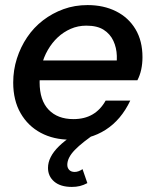

<svg xmlns="http://www.w3.org/2000/svg" viewBox="-20 -540 607 756"><path d="M257 10Q191 10 140.5 -17Q90 -44 61 -94.5Q32 -145 32 -215Q32 -264 46.5 -309.5Q61 -355 87 -393.5Q113 -432 149.5 -460Q186 -488 230 -504Q274 -520 325 -520Q388 -520 437 -495.5Q486 -471 513.5 -425Q541 -379 541 -315Q541 -289 536 -266Q531 -243 521 -224H101L118 -302H465L433 -256Q441 -288 440 -320Q439 -352 426.5 -379Q414 -406 388.5 -422.5Q363 -439 320 -439Q287 -439 258.5 -426.5Q230 -414 207.5 -393Q185 -372 168.5 -343.5Q152 -315 144 -282.5Q136 -250 136 -216Q136 -145 171.5 -108Q207 -71 269 -71Q313 -71 344.5 -89.5Q376 -108 396 -144H493Q457 -68 396 -29Q335 10 257 10ZM263 196Q218 196 193.5 175Q169 154 169 121Q169 78 212.5 35.5Q256 -7 331 -41L364 -20Q304 20 274.5 50.5Q245 81 245 109Q245 121 252.5 129Q260 137 274 137Q289 137 305 126L324 181Q309 189 294.5 192.5Q280 196 263 196Z"/></svg>

Font: Instrument Sans Medium
Style: Italic
Weight: 500
Italic angle: -13°
Designer: Rodrigo Fuenzalida
Foundry: fragTYPE
Version: Version 1.000;gftools[0.9.28]